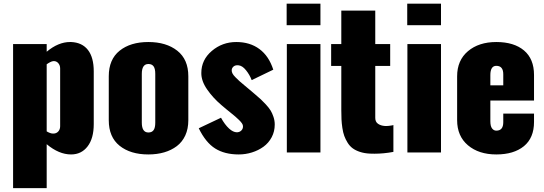

<svg xmlns="http://www.w3.org/2000/svg" viewBox="-20 -813 2904 1024"><path d="M262.7 -100.6Q279.8 -100.1 290.3 -111.3Q300.8 -122.6 300.8 -139.6V-448.2Q300.8 -465.3 290 -477.1Q279.3 -488.8 262.7 -486.8Q250 -484.9 229 -470.2V-112.3Q249 -100.6 262.7 -100.6ZM49.8 190.4V-578.1H229V-537.1Q291 -588.9 353.5 -588.9Q356.4 -588.9 359.4 -588.9Q418 -586.4 449 -546.6Q480 -506.8 480 -432.1V-151.4Q480 -74.7 447 -32Q414.1 10.7 358.9 10.7Q294.4 10.7 229 -43.9V190.4Z M771 10.7Q675.8 10.7 617.9 -35.6Q560.1 -82 560.1 -171.9V-406.2Q560.1 -496.1 617.9 -542.5Q675.8 -588.9 771 -588.9Q866.7 -588.9 925.5 -542.5Q984.4 -496.1 984.4 -406.2V-171.9Q984.4 -126 968.3 -90.8Q952.1 -55.7 923.1 -33.7Q894 -11.7 855.7 -0.5Q817.4 10.7 771 10.7ZM771.5 -106.4Q790 -106.4 799.1 -118.9Q808.1 -131.3 808.1 -159.2V-418.9Q808.1 -446.8 799.1 -459.2Q790 -471.7 771.5 -471.7Q736.3 -471.7 736.3 -418.9V-159.2Q736.3 -106.4 771.5 -106.4Z M1253.4 10.7Q1178.2 10.7 1127.7 -21Q1077.1 -52.7 1040 -128.9L1158.7 -185.1Q1178.7 -148.4 1202.1 -127Q1223.1 -107.9 1243.2 -107.4Q1246.1 -107.4 1248.5 -107.9Q1260.3 -109.4 1268.3 -118.2Q1276.4 -127 1275.9 -140.1Q1275.9 -147 1270.5 -155Q1265.1 -163.1 1254.6 -173.3Q1244.1 -183.6 1234.9 -191.4Q1225.6 -199.2 1210 -211.9Q1194.3 -224.6 1186.5 -231L1161.1 -252.4Q1115.7 -291 1084.5 -336.2Q1053.2 -381.3 1053.7 -423.8Q1053.7 -493.7 1109.6 -541.3Q1165.5 -588.9 1240.2 -588.9Q1313 -588.9 1363.5 -551.5Q1414.1 -514.2 1437.5 -441.4L1322.3 -385.7Q1312 -413.6 1292 -438.5Q1272 -463.4 1251 -464.8Q1234.9 -466.3 1225.6 -458.3Q1216.3 -450.2 1215.8 -439Q1215.3 -430.7 1219.7 -421.6Q1224.1 -412.6 1236.1 -400.6Q1248 -388.7 1256.8 -380.6Q1265.6 -372.6 1284.7 -356.9Q1303.7 -341.3 1311.5 -334.5L1334 -315.4Q1336.4 -313.5 1340.8 -309.6Q1360.8 -292.5 1371.3 -283Q1381.8 -273.4 1398.4 -255.4Q1415 -237.3 1423.6 -223.1Q1432.1 -209 1438.7 -189.2Q1445.3 -169.4 1445.3 -148.9Q1445.3 -111.8 1429 -81.1Q1412.6 -50.3 1385.3 -30.5Q1357.9 -10.7 1323.7 0Q1289.6 10.7 1253.4 10.7Z M1508.8 -678.7V-793.5H1689V-678.7ZM1509.8 0V-578.1H1689V0Z M1953.1 6.3Q1923.8 4.9 1900.4 -2.7Q1877 -10.3 1861.1 -22Q1845.2 -33.7 1834 -51.8Q1822.8 -69.8 1816.2 -87.9Q1809.6 -106 1805.9 -130.9Q1802.2 -155.8 1801.3 -176.5Q1800.3 -197.3 1800.3 -225.1V-461.4H1746.1V-578.1H1800.3V-756.3H1981.4V-578.1H2061V-461.4H1981.4V-184.1Q1981.4 -163.1 1996.1 -152.8Q2010.7 -142.6 2032.7 -141.1Q2043 -140.6 2054.2 -141.8Q2065.4 -143.1 2071.3 -144.3Q2077.1 -145.5 2078.1 -146V-2.9Q2026.4 6.8 1977.1 6.8Q1964.8 6.8 1953.1 6.3Z M2151.9 -678.7V-793.5H2332V-678.7ZM2152.8 0V-578.1H2332V0Z M2595.2 -357.9H2664.1V-417Q2664.1 -461.9 2627 -461.9Q2595.2 -461.9 2595.2 -412.1ZM2418 -172.4V-405.8Q2418 -491.2 2475.8 -540Q2533.7 -588.9 2627 -588.9Q2721.2 -588.9 2774.7 -543.9Q2828.1 -499 2828.1 -413.1V-276.9H2595.2V-166.5Q2595.2 -140.1 2604.2 -128.2Q2613.3 -116.2 2627 -116.2Q2664.1 -116.2 2664.1 -161.1V-207H2828.1V-162.6Q2828.1 -77.6 2774.2 -33.4Q2720.2 10.7 2627 10.7Q2533.7 10.7 2475.8 -38.1Q2418 -86.9 2418 -172.4Z"/></svg>

Font: Oswald
Style: Heavy
Weight: 800
Designer: Vernon Adams
Foundry: Vernon Adams
Version: 3.0; ttfautohint (v0.95) -l 8 -r 50 -G 200 -x 0 -w "G" -W -c